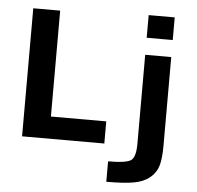

<svg xmlns="http://www.w3.org/2000/svg" viewBox="-62 -814 1124 1097"><g transform="rotate(5 500.0 -266.0)"><path d="M240.2 -732.4V-125H557.6V2H85.9V-732.4ZM587.9 218.8V101.6Q694.3 101.6 720.2 81.5Q746.1 61.5 746.1 -13.7V-523.4H895.5V-13.7Q895.5 56.6 883.8 98.6Q872.1 140.6 836.4 169.9Q800.8 199.2 744.1 209Q687.5 218.8 587.9 218.8ZM746.1 -621.1V-751H895.5V-621.1Z"/></g></svg>

Font: Nasu
Style: Bold
Weight: 700
Designer: Ryoko NISHIZUKA (kana &amp; ideographs); Paul D. Hunt (Latin, Greek &amp; Cyrillic); Wenlong ZHANG (bopomofo); Sandoll C
Version: Version 2014.1215